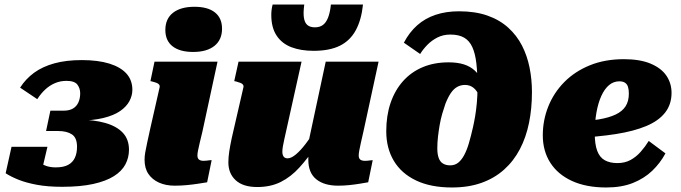

<svg xmlns="http://www.w3.org/2000/svg" viewBox="-20 -816 3013 850"><path d="M274 -458Q247 -458 223.5 -448Q200 -438 180.5 -420Q161 -402 145 -377L69 -428Q94 -467 131 -494Q168 -521 220.5 -535.5Q273 -550 342 -550Q414 -550 464 -534.5Q514 -519 540 -490Q566 -461 566 -418Q566 -393 553 -368.5Q540 -344 512 -324.5Q484 -305 437 -293.5Q390 -282 323 -282L375 -304L367 -265L327 -286Q396 -286 446.5 -271.5Q497 -257 524 -228Q551 -199 551 -153Q551 -118 535 -88Q519 -58 484 -36Q449 -14 392.5 -1.5Q336 11 255 11Q191 11 143 2Q95 -7 61.5 -20.5Q28 -34 5 -49L31 -166H190L162 -47Q150 -47 141 -60Q132 -73 129 -91Q126 -109 131 -122Q143 -106 157.5 -95.5Q172 -85 189 -80Q206 -75 227 -75Q261 -75 281.5 -86Q302 -97 311.5 -117.5Q321 -138 321 -166Q321 -206 298.5 -221Q276 -236 237 -236H184L203 -326H261Q287 -326 303 -335.5Q319 -345 327 -362.5Q335 -380 335 -403Q335 -425 322.5 -441.5Q310 -458 274 -458Z M620 -109Q620 -124 623 -141.5Q626 -159 631.5 -184Q637 -209 645 -246L687 -431Q688 -437 684.5 -441.5Q681 -446 673.5 -449Q666 -452 654 -455L646 -457L664 -543H943L876 -233Q869 -204 864 -183Q859 -162 856.5 -149Q854 -136 854 -128Q854 -115 861 -109.5Q868 -104 882 -104Q890 -104 896 -105Q902 -106 907.5 -106.5Q913 -107 917 -107L897 -9Q879 -6 856 -2.5Q833 1 807 3.5Q781 6 753 6Q714 6 684 -7.5Q654 -21 637 -46Q620 -71 620 -109ZM712 -683Q712 -733 746 -759.5Q780 -786 841 -786Q900 -786 931.5 -761Q963 -736 963 -689Q963 -640 929.5 -613Q896 -586 835 -586Q776 -586 744 -611Q712 -636 712 -683Z M1239 -201Q1235 -183 1232.5 -169Q1230 -155 1230 -143Q1230 -135 1232.5 -128.5Q1235 -122 1240 -118.5Q1245 -115 1253 -115Q1269 -115 1289.5 -132Q1310 -149 1333 -179Q1356 -209 1381 -247V-172Q1344 -117 1306 -75Q1268 -33 1223 -10.5Q1178 12 1119 12Q1056 12 1023.5 -18Q991 -48 991 -97Q991 -120 995 -146Q999 -172 1006 -205L1058 -431Q1059 -437 1055.5 -441.5Q1052 -446 1044.5 -449Q1037 -452 1026 -455L1017 -457L1036 -543H1315ZM1589 -234Q1582 -204 1577.5 -183.5Q1573 -163 1570.5 -149.5Q1568 -136 1568 -128Q1568 -115 1575 -109.5Q1582 -104 1596 -104Q1606 -104 1615 -105.5Q1624 -107 1630 -107L1610 -9Q1593 -6 1571.5 -2.5Q1550 1 1526 3.5Q1502 6 1477 6Q1415 6 1380 -22.5Q1345 -51 1345 -108Q1345 -112 1345 -117Q1345 -122 1345 -129Q1345 -136 1345 -145L1334 -132L1422 -543H1656ZM1368 -591Q1439 -591 1484.5 -613.5Q1530 -636 1555 -682Q1580 -728 1587 -796H1445Q1441 -759 1432 -737Q1423 -715 1409 -705Q1395 -695 1374 -695Q1353 -695 1341 -705Q1329 -715 1325.5 -737Q1322 -759 1327 -796H1187Q1184 -785 1182.5 -773.5Q1181 -762 1181 -750Q1181 -694 1204.5 -658.5Q1228 -623 1270 -607Q1312 -591 1368 -591Z M1974 -663Q1942 -663 1916.5 -650Q1891 -637 1872 -617.5Q1853 -598 1840 -577L1768 -627Q1792 -673 1827 -704Q1862 -735 1908.5 -750.5Q1955 -766 2012 -766Q2084 -766 2138 -747Q2192 -728 2230 -693.5Q2268 -659 2291 -614Q2314 -569 2324.5 -516.5Q2335 -464 2335 -408Q2335 -336 2322 -272Q2309 -208 2281.5 -155.5Q2254 -103 2211.5 -65Q2169 -27 2111.5 -6.5Q2054 14 1981 14Q1887 14 1822 -17Q1757 -48 1723.5 -104Q1690 -160 1690 -235Q1690 -304 1709 -360Q1728 -416 1764 -456.5Q1800 -497 1851 -518.5Q1902 -540 1966 -540Q2005 -540 2033.5 -531Q2062 -522 2082 -503.5Q2102 -485 2114 -458Q2126 -431 2133 -395L2117 -322Q2113 -363 2102.5 -389Q2092 -415 2076 -427.5Q2060 -440 2039 -440Q2020 -440 2004.5 -431.5Q1989 -423 1976.5 -405Q1964 -387 1952 -357Q1945 -337 1938 -313Q1931 -289 1926.5 -263Q1922 -237 1919 -211Q1916 -185 1916 -159Q1916 -134 1922 -117Q1928 -100 1941 -92Q1954 -84 1973 -84Q1993 -84 2007.5 -95Q2022 -106 2034 -127.5Q2046 -149 2055.5 -181Q2065 -213 2074 -253Q2079 -275 2083.5 -301.5Q2088 -328 2091 -360.5Q2094 -393 2094 -430Q2094 -491 2089 -535Q2084 -579 2071 -607.5Q2058 -636 2034.5 -649.5Q2011 -663 1974 -663Z M2664 14Q2575 14 2512 -15Q2449 -44 2416 -96Q2383 -148 2383 -217Q2383 -284 2407.5 -345Q2432 -406 2478.5 -453Q2525 -500 2591.5 -527Q2658 -554 2742 -554Q2814 -554 2861 -534Q2908 -514 2930.5 -480.5Q2953 -447 2953 -405Q2953 -354 2924.5 -317.5Q2896 -281 2841 -258Q2786 -235 2706.5 -222.5Q2627 -210 2524 -205L2527 -278Q2587 -280 2631.5 -287.5Q2676 -295 2705.5 -309Q2735 -323 2749.5 -345.5Q2764 -368 2764 -402Q2764 -420 2760 -432Q2756 -444 2746.5 -450Q2737 -456 2722 -456Q2696 -456 2676 -439Q2656 -422 2642 -391Q2628 -360 2620.5 -318Q2613 -276 2613 -226Q2613 -177 2624 -148Q2635 -119 2657.5 -106.5Q2680 -94 2713 -94Q2746 -94 2771 -107.5Q2796 -121 2816 -143.5Q2836 -166 2852 -192L2926 -137Q2903 -94 2867.5 -60Q2832 -26 2782 -6Q2732 14 2664 14Z"/></svg>

Font: Roboto Serif Black
Style: Italic
Weight: 900
Italic angle: -10°
Version: Version 1.008